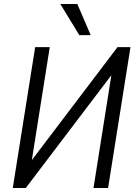

<svg xmlns="http://www.w3.org/2000/svg" viewBox="-20 -941 682 961"><path d="M44 0 156 -705H229L134 -106L113 -105L568 -705H633L521 0H448L543 -600L565 -601L109 0ZM377 -765 282 -921H367L434 -765Z"/></svg>

Font: Nunito Sans 10pt Condensed
Style: Italic
Weight: 400
Width: 3
Italic angle: -9°
Designer: Vernon Adams
Foundry: Vernon Adams
Version: Version 3.101;gftools[0.9.27]